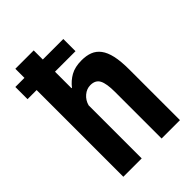

<svg xmlns="http://www.w3.org/2000/svg" viewBox="-217 -790 880 880"><g transform="rotate(-45 223.5 -350.0)"><path d="M-9 -641H50V-700H169V-641H302V-562H169V-455H172Q192 -481 220.5 -497Q249 -513 292 -513Q323 -513 346 -504Q369 -495 385 -474Q401 -453 409 -417.5Q417 -382 417 -328V0H298V-302Q298 -356 285.5 -380Q273 -404 240 -404Q216 -404 196 -387Q176 -370 169 -344V0H50V-562H-9Z"/></g></svg>

Font: PT Sans Narrow
Style: Bold
Weight: 700
Width: 3
Designer: A.Korolkova, O.Umpeleva, V.Yefimov
Foundry: ParaType Ltd
Version: Version 2.003W OFL